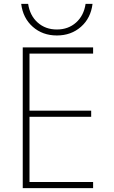

<svg xmlns="http://www.w3.org/2000/svg" viewBox="-20 -976 590 996"><path d="M98 0V-730H463V-698H133V-402H453V-370H133V-32H463V0ZM275 -792Q201 -792 150 -837Q99 -882 90 -956H126Q135 -895 175.5 -859Q216 -823 275 -823Q334 -823 374.5 -859Q415 -895 424 -956H460Q451 -882 400 -837Q349 -792 275 -792Z"/></svg>

Font: M PLUS Code Latin SemiExpanded ExtraLight
Style: Regular
Weight: 250
Width: 6
Designer: Coji Morishita
Foundry: UNDERFOREST DESIGN
Version: Version 1.002; ttfautohint (v1.8.3)